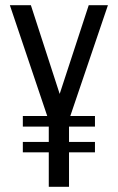

<svg xmlns="http://www.w3.org/2000/svg" viewBox="-20 -720 454 740"><path d="M346 -232H246V-173H346V-133H246V0H168V-133H68V-173H168V-232H68V-273H162L18 -700H99L210 -358L322 -700H396L251 -273H346Z"/></svg>

Font: TypoPRO Bebas Neue
Style: Regular
Weight: 400
Designer: Ryoichi Tsunekawa
Foundry: Ryoichi Tsunekawa
Version: Version 001.003